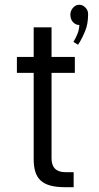

<svg xmlns="http://www.w3.org/2000/svg" viewBox="-20 -759 407 793"><path d="M343.8 -697.3V-703.6C343.8 -713.9 337.4 -723.6 331.1 -729.5C324.2 -735.8 316.4 -739.3 307.6 -739.3C297.4 -739.3 289.1 -735.4 281.7 -727.1C274.4 -718.8 270.5 -709 270.5 -697.3C270.5 -694.3 271 -690.9 271.5 -688.5C273.4 -678.7 277.3 -671.4 284.2 -665C291 -658.7 298.8 -655.8 307.6 -655.8C307.6 -636.2 299.8 -612.8 283.2 -585.9L302.2 -574.2L309.6 -585.4C314 -593.3 317.9 -600.1 320.8 -606.4C323.7 -612.8 327.1 -620.1 331.5 -630.4C335.9 -640.6 338.9 -651.4 340.8 -662.6C342.8 -673.8 343.8 -686 343.8 -697.3ZM119.1 -458V-103C119.1 -20.5 152.3 14.2 250 14.2H284.2V-47.9H250C212.4 -47.9 192.9 -66.9 192.9 -105V-458H289.1V-523.9H192.9V-646H119.1V-523.9H49.8V-458Z"/></svg>

Font: Tuffy
Style: Regular
Weight: 500
Designer: Thatcher Ulrich, Karoly Barta and Michael Everson
Version: Version 001.270